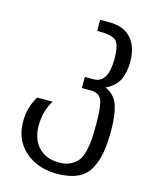

<svg xmlns="http://www.w3.org/2000/svg" viewBox="-108 -490 660 840"><g transform="rotate(15 222.5 -70.0)"><path d="M415 -276.9Q415 -226.6 398.4 -193.4Q381.8 -160.2 339.8 -140.1Q383.8 -120.1 397.9 -77.6Q412.1 -34.2 412.1 35.2Q412.1 88.9 405.8 130.9Q399.9 170.9 381.8 206.5Q363.3 244.1 326.2 261.7Q288.6 279.8 230 279.8Q144.5 279.8 87.4 230.5Q29.8 180.7 29.8 97.2Q29.8 32.7 62 -20H131.8Q100.1 31.7 100.1 97.2Q100.1 156.7 133.8 193.4Q167.5 230 228 230Q258.8 230 280.8 218.3Q303.7 206.1 314.5 190.4Q325.7 173.8 332.5 144.5Q338.9 116.7 340.3 88.9Q341.8 63.5 341.8 22.9Q341.8 -53.7 330.6 -82Q318.8 -110.8 279.8 -110.8H240.2V-161.1H279.8Q345.2 -161.1 345.2 -271Q345.2 -334 326.2 -352.1Q307.6 -370.1 240.2 -370.1V-419.9H282.2Q347.7 -419.9 381.3 -381.8Q415 -343.8 415 -276.9Z"/></g></svg>

Font: Miedinger*
Style: Book
Weight: 400
Version: Version 001.000